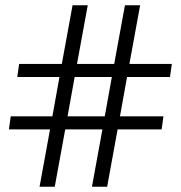

<svg xmlns="http://www.w3.org/2000/svg" viewBox="-20 -713 690 733"><path d="M465 -419 438 -269H604L597 -219H429L389 0H331L371 -219H229L189 0H131L171 -219H14L21 -269H180L207 -419H46L53 -469H216L257 -693H315L274 -469H416L457 -693H515L474 -469H636L629 -419ZM407 -419H265L238 -269H380Z"/></svg>

Font: Arima Madurai
Style: Regular
Weight: 400
Designer: Joana Correia and Natanael Gama
Foundry: NDISCOVER
Version: Version 1.020